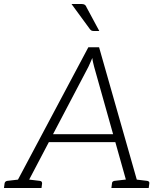

<svg xmlns="http://www.w3.org/2000/svg" viewBox="-36 -947 814 967"><path d="M32 0 409 -709H463L665 0H623Q616 0 611.5 -4Q607 -8 606 -14L438 -611Q436 -620 433 -631.5Q430 -643 429 -655Q424 -643 418.5 -631Q413 -619 409 -610L96 -14Q93 -9 87.5 -4.5Q82 0 74 0ZM72 0 76 -37H109L105 0ZM198 -231 217 -271H548L558 -231ZM593 0 597 -37H630L626 0ZM-16 0 -13 -23Q-12 -29 -8.5 -32Q-5 -35 0 -36L77 -45L78 0ZM79 0 90 -45 165 -36Q171 -35 173.5 -32Q176 -29 176 -23L173 0ZM525 0 528 -23Q528 -29 531.5 -32Q535 -35 540 -36L617 -45L618 0ZM620 0 631 -45 706 -36Q711 -35 714 -32Q717 -29 716 -23L713 0ZM324 -927H373Q385 -927 391 -923Q397 -919 400 -910L464 -791H435Q429 -791 425 -793Q421 -795 417 -800Z"/></svg>

Font: Aleo Light
Style: Italic
Weight: 300
Italic angle: -7°
Designer: Alessio Laiso
Foundry: Alessio Laiso
Version: Version 2.001;gftools[0.9.29]